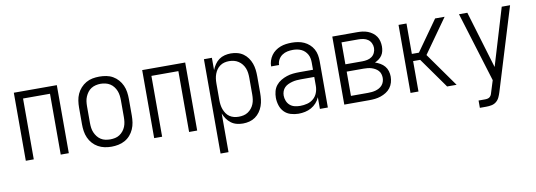

<svg xmlns="http://www.w3.org/2000/svg" viewBox="-57 -903 4115 1473"><g transform="rotate(-10 2000.0 -166.5)"><path d="M83 0H145V-474H355V0H418V-530H83Z M750 8Q777 8 804 2.5Q831 -3 854.5 -16Q878 -29 896 -49.5Q914 -70 925 -95Q936 -120 940 -146.5Q944 -173 944 -200V-330Q944 -357 940 -384Q936 -411 925 -435.5Q914 -460 896 -480.5Q878 -501 854.5 -514.5Q831 -528 804 -533Q777 -538 750 -538Q723 -538 696.5 -533Q670 -528 646.5 -514.5Q623 -501 604.5 -480.5Q586 -460 575 -435.5Q564 -411 560 -384Q556 -357 556 -330V-200Q556 -173 560 -146.5Q564 -120 575 -95Q586 -70 604.5 -49.5Q623 -29 646.5 -16Q670 -3 696.5 2.5Q723 8 750 8ZM750 -49Q731 -49 712 -53Q693 -57 677 -67.5Q661 -78 649.5 -93Q638 -108 630.5 -125.5Q623 -143 620.5 -162Q618 -181 618 -200V-330Q618 -349 620.5 -368Q623 -387 630.5 -404.5Q638 -422 649.5 -437.5Q661 -453 677 -463Q693 -473 712 -477.5Q731 -482 750 -482Q769 -482 788 -477.5Q807 -473 823 -463Q839 -453 851 -437.5Q863 -422 870 -404.5Q877 -387 879.5 -368Q882 -349 882 -330V-200Q882 -181 879.5 -162Q877 -143 870 -125.5Q863 -108 851 -93Q839 -78 823 -67.5Q807 -57 788 -53Q769 -49 750 -49Z M1083 0H1145V-474H1355V0H1418V-530H1083Z M1564 205H1626V-96Q1635 -73 1649 -53Q1663 -33 1682.5 -18.5Q1702 -4 1726 2Q1750 8 1774 8Q1800 8 1825 1.5Q1850 -5 1870.5 -19.5Q1891 -34 1906 -55Q1921 -76 1929.5 -100Q1938 -124 1941 -149.5Q1944 -175 1944 -200V-330Q1944 -356 1941 -381Q1938 -406 1929.5 -430Q1921 -454 1906 -475Q1891 -496 1870.5 -510.5Q1850 -525 1825 -531.5Q1800 -538 1774 -538Q1750 -538 1726 -532Q1702 -526 1682.5 -512Q1663 -498 1649 -477.5Q1635 -457 1626 -434V-530H1564ZM1751 -49Q1732 -49 1714 -53.5Q1696 -58 1680.5 -68.5Q1665 -79 1654.5 -94.5Q1644 -110 1637.5 -127.5Q1631 -145 1628.5 -163.5Q1626 -182 1626 -200V-330Q1626 -349 1628.5 -367.5Q1631 -386 1637.5 -403.5Q1644 -421 1654.5 -436Q1665 -451 1680.5 -462Q1696 -473 1714 -477.5Q1732 -482 1751 -482Q1770 -482 1788.5 -477.5Q1807 -473 1823 -462.5Q1839 -452 1851 -437Q1863 -422 1870 -404.5Q1877 -387 1879.5 -368Q1882 -349 1882 -330V-200Q1882 -181 1879.5 -162Q1877 -143 1870 -125.5Q1863 -108 1851 -93Q1839 -78 1823 -67.5Q1807 -57 1788.5 -53Q1770 -49 1751 -49Z M2207 8Q2233 8 2258.5 2.5Q2284 -3 2306.5 -15.5Q2329 -28 2346.5 -47.5Q2364 -67 2374 -91V0H2436V-361Q2436 -385 2431.5 -409.5Q2427 -434 2415 -455.5Q2403 -477 2384.5 -493.5Q2366 -510 2344 -520Q2322 -530 2297.5 -534Q2273 -538 2249 -538Q2226 -538 2203.5 -535Q2181 -532 2160 -524Q2139 -516 2120.5 -502.5Q2102 -489 2089 -470.5Q2076 -452 2069 -430.5Q2062 -409 2062 -386H2124Q2124 -408 2135 -428Q2146 -448 2164.5 -460.5Q2183 -473 2204.5 -477.5Q2226 -482 2249 -482Q2265 -482 2281.5 -479Q2298 -476 2313 -469Q2328 -462 2340 -450.5Q2352 -439 2360 -424.5Q2368 -410 2371 -393.5Q2374 -377 2374 -361V-305H2269Q2243 -305 2218 -302.5Q2193 -300 2169 -292Q2145 -284 2123 -271Q2101 -258 2085 -238Q2069 -218 2062.5 -193Q2056 -168 2056 -143Q2056 -113 2065.5 -83Q2075 -53 2096 -31.5Q2117 -10 2147 -1Q2177 8 2207 8ZM2230 -49Q2209 -49 2187.5 -54Q2166 -59 2150 -73Q2134 -87 2126 -107.5Q2118 -128 2118 -149Q2118 -166 2124 -182.5Q2130 -199 2142 -211Q2154 -223 2169.5 -230Q2185 -237 2201.5 -241.5Q2218 -246 2235 -247.5Q2252 -249 2269 -249H2374V-180Q2374 -152 2364 -125.5Q2354 -99 2333 -81Q2312 -63 2285 -56Q2258 -49 2230 -49Z M2564 0H2758Q2781 0 2804 -2.5Q2827 -5 2849 -12.5Q2871 -20 2891 -32.5Q2911 -45 2925 -63.5Q2939 -82 2945.5 -104.5Q2952 -127 2952 -150Q2952 -172 2945.5 -193.5Q2939 -215 2925 -231.5Q2911 -248 2892 -259Q2873 -270 2852 -277Q2868 -284 2883 -295Q2898 -306 2908 -321Q2918 -336 2922 -354Q2926 -372 2926 -390Q2926 -410 2921 -430.5Q2916 -451 2904.5 -468Q2893 -485 2876 -497.5Q2859 -510 2839.5 -517.5Q2820 -525 2799.5 -527.5Q2779 -530 2758 -530H2564ZM2758 -303H2626V-474H2758Q2777 -474 2796.5 -470Q2816 -466 2831.5 -455Q2847 -444 2855.5 -426Q2864 -408 2864 -389Q2864 -389 2864 -389Q2864 -389 2864 -389Q2864 -369 2855.5 -351Q2847 -333 2831.5 -322Q2816 -311 2796.5 -307Q2777 -303 2758 -303ZM2626 -57V-246H2758Q2773 -246 2788.5 -244.5Q2804 -243 2818.5 -238.5Q2833 -234 2846.5 -226.5Q2860 -219 2870.5 -207.5Q2881 -196 2885.5 -181Q2890 -166 2890 -151Q2890 -136 2885 -121Q2880 -106 2870 -94.5Q2860 -83 2846.5 -75.5Q2833 -68 2818.5 -64Q2804 -60 2788.5 -58.5Q2773 -57 2758 -57Z M3080 0H3142V-237H3197L3356 -13L3365 0H3439L3251 -265L3439 -530H3365L3197 -293H3142V-530H3080Z M3584 205H3634Q3655 205 3675.5 201Q3696 197 3712 184Q3728 171 3737 152Q3746 133 3752 113L3949 -530H3884L3750 -84L3616 -530H3551L3718 13L3692 96Q3689 107 3685.5 117Q3682 127 3674.5 135Q3667 143 3656 145.5Q3645 148 3634 148H3584Z"/></g></svg>

Font: Iosevka SS09 Light
Style: Regular
Weight: 300
Monospace: yes
Designer: Belleve Invis
Foundry: Belleve Invis
Version: Version 5.2.1; ttfautohint (v1.8.3)